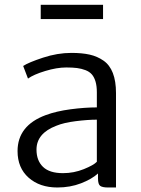

<svg xmlns="http://www.w3.org/2000/svg" viewBox="-20 -790 601 817"><path d="M473.6 7.8H439.9Q416 7.8 406.5 1Q397 -5.9 397 -31.2V-51.8Q370.6 -27.8 324.7 -10Q278.8 7.8 224.1 7.8Q148.9 7.8 101.8 -33.9Q54.7 -75.7 54.7 -147Q54.7 -255.9 174.8 -300.3Q219.7 -316.9 280.3 -325Q340.8 -333 392.1 -333V-397.5Q392.1 -423.8 386.5 -442.9Q380.9 -461.9 370.8 -473.4Q360.8 -484.9 343.8 -491.5Q326.7 -498 307.9 -500.5Q289.1 -502.9 262.2 -502.9Q221.7 -502.9 172.1 -487.8Q122.6 -472.7 99.1 -455.6L78.6 -509.3Q101.6 -524.4 163.1 -544.7Q224.6 -564.9 283.7 -564.9Q329.1 -564.9 361.6 -557.6Q394 -550.3 420.4 -532Q446.8 -513.7 460.2 -479.2Q473.6 -444.8 473.6 -394ZM248 -53.2Q294.4 -53.2 336.7 -70.3Q378.9 -87.4 392.1 -101.6V-280.8Q353.5 -280.8 302.5 -274.4Q251.5 -268.1 219.7 -254.9Q135.3 -222.7 135.3 -153.3Q135.3 -106.9 162.8 -80.1Q190.4 -53.2 248 -53.2ZM153.3 -709V-769.5H418.5V-709Z"/></svg>

Font: HaufeMerriweatherSansLt
Style: Regular
Weight: 300
Designer: Eben Sorkin
Foundry: Eben Sorkin
Version: Version 1.56